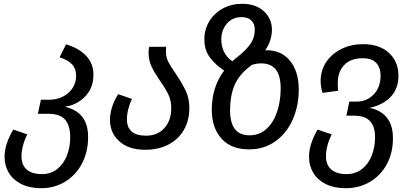

<svg xmlns="http://www.w3.org/2000/svg" viewBox="-20 -773 2170 1009"><path d="M443 -52Q443 24 411.5 85Q380 146 323.5 181Q267 216 196 216H195Q136 216 92.5 194.5Q49 173 26.5 135.5Q4 98 4 51Q4 -16 50 -92L123 -67Q93 -5 93 50Q93 94 120.5 118Q148 142 201 142Q247 142 280.5 115.5Q314 89 331.5 44.5Q349 0 349 -52Q349 -112 322.5 -143.5Q296 -175 235 -175H179L195 -249H241Q277 -249 309 -264.5Q341 -280 360.5 -309Q380 -338 380 -375Q380 -411 359.5 -434Q339 -457 293 -472L327 -540Q393 -521 432 -480.5Q471 -440 471 -380Q471 -310 426.5 -265Q382 -220 320 -212Q380 -199 411.5 -160Q443 -121 443 -52Z M904 -385Q939 -333 957 -294Q975 -255 975 -205Q975 -141 947 -91.5Q919 -42 866.5 -14Q814 14 742 14Q656 14 607 -30.5Q558 -75 558 -143Q558 -178 570 -213.5Q582 -249 601 -278L674 -253Q662 -230 654.5 -201Q647 -172 647 -146Q647 -60 748 -60Q808 -60 844 -100Q880 -140 880 -205Q880 -244 865.5 -275Q851 -306 821 -348Q791 -392 776 -424Q761 -456 761 -497Q761 -515 764 -527H853Q852 -518 852 -500Q852 -473 864.5 -448Q877 -423 904 -385Z M1550 -303Q1550 -216 1518 -144Q1486 -72 1426.5 -30Q1367 12 1289 12Q1195 12 1144 -44.5Q1093 -101 1093 -197Q1093 -316 1158 -402Q1110 -434 1082 -472.5Q1054 -511 1054 -566Q1054 -619 1080 -661.5Q1106 -704 1151 -728.5Q1196 -753 1252 -753Q1324 -753 1366.5 -714Q1409 -675 1409 -617Q1409 -560 1374 -509H1380Q1460 -509 1505 -452.5Q1550 -396 1550 -303ZM1143 -566Q1143 -527 1159 -497.5Q1175 -468 1201 -451L1226 -472Q1274 -510 1296.5 -543Q1319 -576 1319 -616Q1319 -648 1301 -665.5Q1283 -683 1250 -683Q1201 -683 1172 -648.5Q1143 -614 1143 -566ZM1455 -307Q1455 -375 1429.5 -407.5Q1404 -440 1352 -440Q1329 -440 1303 -432Q1287 -419 1286 -418Q1233 -376 1211 -321.5Q1189 -267 1189 -193Q1189 -62 1291 -62Q1345 -62 1382 -97Q1419 -132 1437 -188Q1455 -244 1455 -307Z M2045 -46Q2045 30 2013 89.5Q1981 149 1924.5 182.5Q1868 216 1796 216Q1736 216 1692.5 194.5Q1649 173 1626.5 135.5Q1604 98 1604 51Q1604 -15 1649 -92L1723 -67Q1693 -5 1693 49Q1693 93 1720.5 117.5Q1748 142 1801 142Q1848 142 1882 115.5Q1916 89 1933.5 44.5Q1951 0 1951 -52Q1951 -165 1844 -165H1800L1816 -239H1853Q1908 -239 1944 -277Q1980 -315 1980 -375Q1980 -418 1957 -442.5Q1934 -467 1886 -467Q1823 -467 1789 -431.5Q1755 -396 1755 -338Q1755 -318 1757 -296L1675 -285Q1665 -317 1665 -347Q1665 -404 1695 -448Q1725 -492 1776 -516.5Q1827 -541 1888 -541Q1974 -541 2024 -495Q2074 -449 2074 -375Q2074 -308 2034 -265Q1994 -222 1922 -206Q1980 -195 2012.5 -155.5Q2045 -116 2045 -46Z"/></svg>

Font: FiraGO
Style: Italic
Weight: 400
Italic angle: -8°
Designer: bBox Type GmbH
Foundry: bBox Type GmbH
Version: Version 1.001